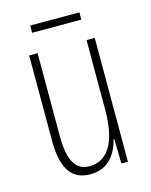

<svg xmlns="http://www.w3.org/2000/svg" viewBox="-102 -714 623 792"><g transform="rotate(-15 209.0 -318.5)"><path d="M314 -647H104V-616H314ZM348 -529H313V-232C313 -89 267 -23 190 -23C134 -23 104 -68 104 -173V-529H68V-164C68 -49 104 10 186 10C266 10 300 -48 315 -105H318L320 0H348Z"/></g></svg>

Font: Noto Sans Bengali ExtraCondensed ExtraLight
Style: Regular
Weight: 200
Width: 2
Designer: Joana Ranito - Universal Thirst; Jelle Bosma - Monotype Design Team
Foundry: Universal Thirst ehf.
Version: Version 3.000